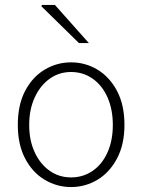

<svg xmlns="http://www.w3.org/2000/svg" viewBox="-20 -744 575 776"><path d="M267 12Q210 12 160.5 -17.5Q111 -47 81.5 -103.5Q52 -160 52 -239Q52 -320 81.5 -376.5Q111 -433 160.5 -462.5Q210 -492 267 -492Q325 -492 374 -462.5Q423 -433 453 -376.5Q483 -320 483 -239Q483 -160 453 -103.5Q423 -47 374 -17.5Q325 12 267 12ZM267 -27Q316 -27 354.5 -53.5Q393 -80 414.5 -128Q436 -176 436 -239Q436 -302 414.5 -350.5Q393 -399 354.5 -426Q316 -453 267 -453Q219 -453 181 -426Q143 -399 120.5 -350.5Q98 -302 98 -239Q98 -176 120.5 -128Q143 -80 181 -53.5Q219 -27 267 -27ZM299 -570 147 -719 150 -724H202L339 -570Z"/></svg>

Font: Mada Light
Style: Regular
Weight: 300
Designer: Khaled Hosny
Version: Version 1.5